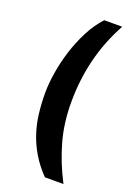

<svg xmlns="http://www.w3.org/2000/svg" viewBox="-159 -739 670 964"><g transform="rotate(20 176.0 -257.5)"><path d="M312 164H213Q171 121 143 74.5Q115 28 98.5 -21.5Q82 -71 75.5 -124.5Q69 -178 69 -236Q69 -284 78.5 -343.5Q88 -403 107 -463.5Q126 -524 155 -580.5Q184 -637 223 -679H319Q262 -575 235 -464.5Q208 -354 208 -238Q208 -181 214.5 -130Q221 -79 234.5 -30.5Q248 18 267 66Q286 114 312 164Z"/></g></svg>

Font: BM HANNA
Style: Regular
Weight: 400
Designer: BONGJIN KIM, JAEHYUN KEUM, MINJUNG KIM, JUHEE TAE
Foundry: WOOWA BROTHERS Corporation.
Version: Version 1.000